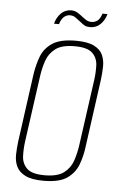

<svg xmlns="http://www.w3.org/2000/svg" viewBox="-48 -645 436 688"><g transform="rotate(5 170.0 -301.5)"><path d="M135 7Q92 7 69 -4.5Q46 -16 37 -35Q28 -54 28.5 -77.5Q29 -101 32 -125L66 -372Q71 -404 82 -434Q93 -464 121.5 -483.5Q150 -503 207 -503Q249 -503 272 -491.5Q295 -480 303.5 -461Q312 -442 311.5 -419Q311 -396 308 -372L274 -125Q270 -93 258.5 -62.5Q247 -32 219 -12.5Q191 7 135 7ZM137 -13Q183 -13 206 -30.5Q229 -48 238 -75Q247 -102 251 -130L284 -367Q288 -395 287 -421.5Q286 -448 268 -465.5Q250 -483 204 -483Q158 -483 135 -465.5Q112 -448 103 -421.5Q94 -395 90 -367L57 -130Q53 -102 54 -75Q55 -48 73 -30.5Q91 -13 137 -13ZM253 -556Q241 -556 234 -559.5Q227 -563 215 -573Q208 -578 199 -585Q190 -592 178 -592Q166 -592 156.5 -584Q147 -576 141 -557H123Q129 -580 144 -595Q159 -610 181 -610Q193 -610 203 -604Q213 -598 223 -590Q232 -583 239 -579Q246 -575 256 -575Q268 -575 277.5 -582Q287 -589 293 -608H311Q305 -586 290 -571Q275 -556 253 -556Z"/></g></svg>

Font: Alumni Sans Thin Thin
Style: Italic
Weight: 250
Italic angle: -8°
Version: Version 1.016